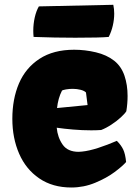

<svg xmlns="http://www.w3.org/2000/svg" viewBox="-20 -791 596 820"><path d="M296.9 -578.6Q343.3 -578.6 389.6 -567.6Q436 -556.6 468.3 -531.2Q498 -507.3 511.5 -468Q524.9 -428.7 524.9 -380.9Q524.9 -349.1 519.5 -315.9Q513.7 -306.2 496.6 -290.3Q479.5 -274.4 456.5 -259.3Q433.6 -244.1 412.1 -235.8Q391.6 -234.4 369.6 -234.4Q331.1 -234.4 291.5 -237.8Q252 -241.2 222.2 -245.6Q226.1 -204.1 247.6 -173.3Q269 -142.6 315.9 -142.6Q320.3 -142.6 330.1 -143.6Q359.9 -146.5 399.7 -159.4Q439.5 -172.4 479 -189.5Q497.6 -170.9 506.3 -152.3Q515.1 -133.8 518.6 -99.1Q503.4 -81.5 469.5 -56.2Q435.5 -30.8 386.7 -10.5Q337.9 9.8 284.7 9.8Q204.6 9.8 147.7 -29.1Q90.8 -67.9 61.8 -134.5Q32.7 -201.2 32.7 -283.7Q32.7 -368.2 61 -434.6Q89.4 -501 148.7 -539.8Q208 -578.6 296.9 -578.6ZM347.2 -396Q340.3 -403.3 324.2 -407.5Q308.1 -411.6 290.5 -411.6Q276.4 -411.6 262 -409.2Q247.6 -406.7 244.6 -403.8Q228 -371.1 223.6 -329.6L354 -342.3ZM122.1 -659.2Q122.1 -688.5 128.4 -716.6Q134.8 -744.6 146 -763.7L463.9 -770.5Q467.8 -752.4 467.8 -732.9Q467.8 -707.5 461.7 -681.4Q455.6 -655.3 444.3 -633.3Q409.2 -629.9 301.3 -629.9Q214.4 -629.9 123.5 -633.3Q122.1 -646 122.1 -659.2Z"/></svg>

Font: Kavoon
Style: Regular
Weight: 400
Designer: Viktoriya Grabowska
Foundry: Viktoriya Grabowska
Version: Version 1.004; ttfautohint (v1.4.1)